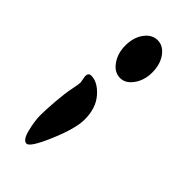

<svg xmlns="http://www.w3.org/2000/svg" viewBox="-168 -480 568 568"><g transform="rotate(45 116.0 -196.5)"><path d="M52 -215Q52 -229 64 -229Q91 -229 116.5 -200Q142 -171 142 -123Q142 -86 113.5 -18.5Q85 49 70.5 49Q56 49 48 16.5Q40 -16 40 -39Q40 -62 43 -99.5Q46 -137 51 -161Q56 -185 56 -192ZM72 -363Q72 -397 88.5 -419.5Q105 -442 129 -442Q152 -442 168.5 -419.5Q185 -397 185 -363Q185 -331 168.5 -307.5Q152 -284 129 -284Q105 -284 88.5 -307.5Q72 -331 72 -363Z"/></g></svg>

Font: Ma Shan Zheng
Style: Regular
Weight: 400
Designer: ZhongQi
Foundry: ZhongQi
Version: Version 2.001